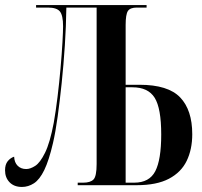

<svg xmlns="http://www.w3.org/2000/svg" viewBox="-21 -734 799 761"><path d="M66 7Q35 7 17 -11.5Q-1 -30 -1 -59Q-1 -82 9.5 -95Q20 -108 35 -113Q36 -90 49 -77Q62 -64 83 -64Q99 -64 118.5 -76.5Q138 -89 157.5 -128.5Q177 -168 192 -247Q200 -292 207 -349.5Q214 -407 219 -464Q224 -521 226.5 -565.5Q229 -610 229 -630Q229 -673 216.5 -688.5Q204 -704 169 -704H122V-714H560V-704H521Q495 -704 486 -690.5Q477 -677 477 -635V-398H532Q645 -398 693 -348Q741 -298 741 -202Q741 -142 719 -96.5Q697 -51 648.5 -25.5Q600 0 521 0H287V-10H309Q337 -10 349.5 -22.5Q362 -35 362 -84V-704H242Q241 -630 236 -553.5Q231 -477 223.5 -405Q216 -333 207.5 -271.5Q199 -210 189 -167Q173 -98 154.5 -60Q136 -22 113.5 -7.5Q91 7 66 7ZM511 -10Q571 -10 594.5 -55.5Q618 -101 618 -201Q618 -305 592 -346.5Q566 -388 504 -388H477V-10Z"/></svg>

Font: Noto Serif Display ExtraCondensed SemiBold
Style: Regular
Weight: 600
Width: 2
Designer: Monotype Design Team
Foundry: Monotype Imaging Inc.
Version: Version 2.009